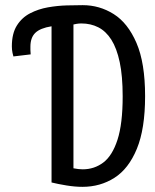

<svg xmlns="http://www.w3.org/2000/svg" viewBox="-20 -720 600 745"><path d="M300 5Q271 5 237.5 -0.5Q204 -6 180 -12V-618Q136 -611 117 -592.5Q98 -574 98 -539Q98 -535 98 -526.5Q98 -518 99 -509L32 -501Q31 -503 28.5 -515Q26 -527 26 -540Q26 -590 45.5 -621Q65 -652 97 -668.5Q129 -685 166 -691.5Q203 -698 239 -699Q275 -700 301 -700Q366 -700 421 -665.5Q476 -631 509.5 -553.5Q543 -476 543 -347Q543 -220 511 -142.5Q479 -65 424 -30Q369 5 300 5ZM301 -63Q346 -63 381 -89.5Q416 -116 436 -178Q456 -240 456 -346Q456 -425 444.5 -479Q433 -533 412 -566Q391 -599 361.5 -614Q332 -629 296 -629Q286 -629 277.5 -627.5Q269 -626 265 -625V-67Q274 -65 284 -64Q294 -63 301 -63Z"/></svg>

Font: Ubuntu Sans Mono
Style: Regular
Weight: 400
Monospace: yes
Designer: Dalton Maag Ltd
Foundry: Dalton Maag Ltd
Version: Version 1.006